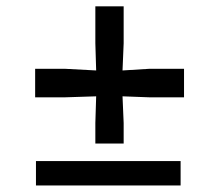

<svg xmlns="http://www.w3.org/2000/svg" viewBox="-20 -570 674 590"><path d="M273 -129V-192L275.5 -274L181.5 -271H88V-358.5H181.5L275.5 -353.5L273 -437V-550.5H360V-437L356.5 -353.5L437.5 -358.5H545.5V-271H437.5L356.5 -274L360 -192V-129ZM90.5 0V-75H535V0Z"/></svg>

Font: Merriweather 36pt
Style: Bold
Weight: 700
Designer: Eben Sorkin
Foundry: Eben Sorkin
Version: Version 2.100